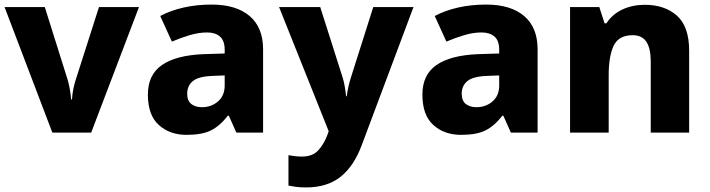

<svg xmlns="http://www.w3.org/2000/svg" viewBox="-20 -580 3105 840"><path d="M209 0 0 -549H176L276 -231Q281 -214 285.5 -189.5Q290 -165 291 -145H295Q296 -166 300.5 -189Q305 -212 311 -230L413 -549H588L379 0Z M906 -560Q1013 -560 1072 -510Q1131 -460 1131 -364V0H1014L981 -74H977Q942 -29 903 -9.5Q864 10 796 10Q723 10 675 -33Q627 -76 627 -166Q627 -253 688.5 -295.5Q750 -338 869 -343L963 -346V-362Q963 -402 942.5 -420Q922 -438 886 -438Q850 -438 811 -426.5Q772 -415 732 -398L681 -510Q726 -534 783 -547Q840 -560 906 -560ZM912 -248Q849 -246 824 -225.5Q799 -205 799 -170Q799 -139 817 -125Q835 -111 863 -111Q905 -111 934 -136.5Q963 -162 963 -206V-250Z M1201 -549H1381L1480 -238Q1485 -221 1488.5 -200.5Q1492 -180 1494 -159H1497Q1500 -182 1504.5 -201.5Q1509 -221 1514 -237L1613 -549H1789L1563 54Q1529 146 1470.5 193Q1412 240 1319 240Q1293 240 1274.5 237.5Q1256 235 1242 232V99Q1253 101 1268.5 103Q1284 105 1301 105Q1348 105 1373 77Q1398 49 1412 11L1418 -6Z M2107 -560Q2214 -560 2273 -510Q2332 -460 2332 -364V0H2215L2182 -74H2178Q2143 -29 2104 -9.5Q2065 10 1997 10Q1924 10 1876 -33Q1828 -76 1828 -166Q1828 -253 1889.5 -295.5Q1951 -338 2070 -343L2164 -346V-362Q2164 -402 2143.5 -420Q2123 -438 2087 -438Q2051 -438 2012 -426.5Q1973 -415 1933 -398L1882 -510Q1927 -534 1984 -547Q2041 -560 2107 -560ZM2113 -248Q2050 -246 2025 -225.5Q2000 -205 2000 -170Q2000 -139 2018 -125Q2036 -111 2064 -111Q2106 -111 2135 -136.5Q2164 -162 2164 -206V-250Z M2801 -559Q2888 -559 2941.5 -511.5Q2995 -464 2995 -358V0H2827V-311Q2827 -368 2808 -397Q2789 -426 2748 -426Q2687 -426 2665 -380.5Q2643 -335 2643 -250V0H2474V-549H2602L2625 -478H2633Q2659 -518 2703 -538.5Q2747 -559 2801 -559Z"/></svg>

Font: Noto Sans Malayalam ExtraBold
Style: Regular
Weight: 800
Designer: Jelle Bosma - Monotype Design Team
Foundry: Monotype Imaging Inc.
Version: Version 2.104; ttfautohint (v1.8.4.7-5d5b)